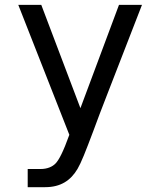

<svg xmlns="http://www.w3.org/2000/svg" viewBox="-20 -567 642 795"><path d="M94.7 208H167C231.4 208 272.9 180.2 301.3 131.8C316.4 106 333 64 366.7 -25.4C395.5 -102.1 387.2 -82 423.8 -175.8L567.9 -546.9H472.7L313 -119.1L150.9 -546.9H55.7L267.1 -8.8C241.7 62 224.1 95.2 210 109.9C197.3 123 176.8 132.8 147.9 132.8H94.7Z"/></svg>

Font: Hack
Style: Regular
Weight: 400
Monospace: yes
Designer: Christopher Simpkins
Foundry: Christopher Simpkins
Version: Version 2.010